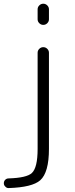

<svg xmlns="http://www.w3.org/2000/svg" viewBox="-27 -793 393 1010"><path d="M170.9 -515.6Q170.9 -527.3 179.7 -536.1Q188.5 -544.9 200.7 -544.9Q212.9 -544.9 221.7 -536.1Q230.5 -527.3 230.5 -515.6V-9.8Q230.5 114.3 184.6 155.3Q142.6 192.4 18.6 196.3Q18.6 196.3 17.6 196.3Q7.8 196.3 1 188.5Q-6.8 181.6 -6.8 170.9Q-6.8 160.2 0.5 152.8Q7.8 145.5 18.6 145.5Q113.3 142.6 140.6 117.2Q170.9 88.9 170.9 -9.8ZM170.9 -691.4V-744.1Q170.9 -755.9 179.7 -764.6Q188.5 -773.4 200.7 -773.4Q212.9 -773.4 221.7 -764.6Q230.5 -755.9 230.5 -744.1V-691.4Q230.5 -679.7 221.7 -670.9Q212.9 -662.1 200.7 -662.1Q188.5 -662.1 179.7 -670.9Q170.9 -679.7 170.9 -691.4Z"/></svg>

Font: Gen Jyuu Gothic Light
Style: Regular
Weight: 200
Designer: [Source Han Sans]
Ryoko NISHIZUKA  (kana & ideographs); Paul D. Hunt (Latin, Greek & Cyrillic); Wenlong ZHANG  (bopomofo
Version: Version 1.002.20150607